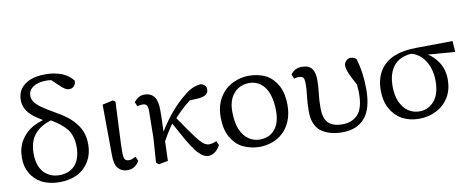

<svg xmlns="http://www.w3.org/2000/svg" viewBox="-68 -1114 3537 1441"><g transform="rotate(-10 1700.5 -394.0)"><path d="M150 -332Q132 -287 132 -233Q132 -138 177 -88Q224 -38 295 -38Q374 -38 418 -89Q459 -140 459 -224.5Q459 -309 418 -362Q374 -414 303 -454Q248 -437 212 -410Q168 -376 150 -332ZM548 -228Q548 -157 516.5 -102.5Q485 -48 429 -17Q367 14 289.5 14Q212 14 154 -15Q100 -44 70 -95Q40 -146 40 -213Q40 -289 73.5 -344.5Q107 -400 165 -434Q202 -454 245 -467Q205 -491 178 -512Q138 -545 122.5 -576Q107 -607 107 -644Q107 -693 132.5 -728.5Q158 -764 206 -783Q254 -802 321.5 -802Q389 -802 445 -781Q498 -759 529 -720L531 -717V-713Q531 -692 517 -676.5Q503 -661 481 -661Q464 -661 447.5 -671Q431 -681 412 -700L358 -751Q340 -754 320 -754Q257 -754 220 -729Q183 -704 183 -663Q183 -640 195 -619.5Q207 -599 243 -571Q280 -544 354 -502Q428 -460 469 -418.5Q510 -377 529 -331.5Q548 -286 548 -228Z M789 -124Q789 -81 799.5 -69.5Q810 -58 829 -58Q842 -58 852 -61.5Q862 -65 881 -75L896 -43L894 -38Q884 -19 861 -2.5Q838 14 806 14Q762 14 735.5 -16Q709 -46 709 -115L706 -503L787 -521L805 -509Q791 -220 790 -185.5Q789 -151 789 -124Z M1000 -452Q985 -452 970 -448L961 -446L947 -479L951 -484Q963 -499 982.5 -511Q1002 -523 1027 -523Q1075 -523 1101 -490Q1125 -460 1125 -390Q1125 -332 1123 -290Q1121 -248 1121 -223Q1137 -252 1157 -279Q1197 -338 1242.5 -387Q1288 -436 1334 -472Q1372 -503 1403 -514Q1433 -525 1459 -526Q1475 -522 1487 -511Q1499 -501 1499 -480Q1499 -452 1475 -438Q1455 -426 1417 -424L1356 -421Q1334 -404 1313 -386Q1274 -352 1233 -307L1313 -192Q1347 -143 1370 -116.5Q1393 -90 1409.5 -80.5Q1426 -71 1441 -71Q1466 -71 1488 -81L1498 -85L1513 -54L1511 -49Q1495 -20 1471.5 -3Q1448 14 1423.5 14Q1399 14 1376 -2Q1353 -17 1326.5 -51.5Q1300 -86 1268 -142Q1236 -198 1196 -272Q1186 -257 1177 -245Q1153 -211 1120 -151Q1116 -30 1115 -2L1044 11L1025 -4L1038 -189L1041 -394Q1041 -429 1031.5 -440.5Q1022 -452 1000 -452Z M1822 -40Q1874 -40 1909.5 -64Q1945 -88 1963 -131Q1980 -174 1980 -228Q1980 -304 1961 -359Q1942 -414 1904 -443Q1866 -472 1817 -472Q1768 -472 1731.5 -448.5Q1695 -425 1674 -382Q1655 -339 1655 -284Q1655 -199 1678 -145Q1702 -90 1741 -65Q1780 -40 1822 -40ZM1562 -256Q1562 -322 1583.5 -372.5Q1605 -423 1641.5 -457Q1678 -491 1725 -508Q1773 -526 1822 -526Q1898 -526 1956 -496Q2010 -465 2041 -406Q2072 -347 2072 -261Q2072 -192 2050.5 -140Q2029 -88 1993 -54Q1957 -20 1910 -3Q1862 14 1814 14Q1745 14 1685 -15Q1630 -43 1596 -103.5Q1562 -164 1562 -256Z M2444 14Q2342 14 2280 -33Q2221 -80 2221 -185Q2221 -245 2227.5 -297.5Q2234 -350 2234 -389Q2234 -428 2225.5 -439.5Q2217 -451 2191 -451Q2172 -451 2165 -449L2155 -445L2142 -478L2145 -483Q2158 -502 2179 -512.5Q2200 -523 2228 -523Q2281 -523 2304 -491Q2325 -462 2325 -409Q2325 -356 2318.5 -305.5Q2312 -255 2312 -193Q2312 -117 2346 -81Q2380 -45 2454.5 -45Q2529 -45 2574 -94Q2616 -143 2616 -251Q2616 -277 2613 -305V-306Q2613 -313 2612 -320Q2593 -355 2581 -379Q2564 -412 2557 -434Q2549 -456 2549 -473Q2549 -495 2564 -510Q2579 -526 2599 -526Q2613 -526 2623.5 -521.5Q2634 -517 2642 -509Q2675 -402 2675 -275Q2675 -125 2614.5 -55.5Q2554 14 2444 14Z M2923 -420Q2873 -361 2873 -260Q2873 -190 2895 -141Q2918 -91 2955.5 -65.5Q2993 -40 3041 -40Q3108 -40 3153 -92.5Q3198 -145 3198 -245Q3198 -290 3187 -330Q3163 -415 3103 -455Q3080 -470 3051 -477Q2966 -469 2923 -420ZM2898 -17Q2843 -49 2811.5 -107Q2780 -165 2780 -245Q2780 -325 2813.5 -385.5Q2847 -446 2917 -480Q2990 -513 3099 -514L3375 -517L3381 -433L3176 -449Q3202 -432 3222 -411Q3255 -377 3273 -334Q3290 -290 3290 -242Q3290 -163 3256 -105Q3220 -47 3160 -16.5Q3100 14 3028 14Q2956 14 2898 -17Z"/></g></svg>

Font: Early Summer Mincho Screen
Style: Regular
Weight: 400
Designer: GuiWonder
Version: Version 1.002